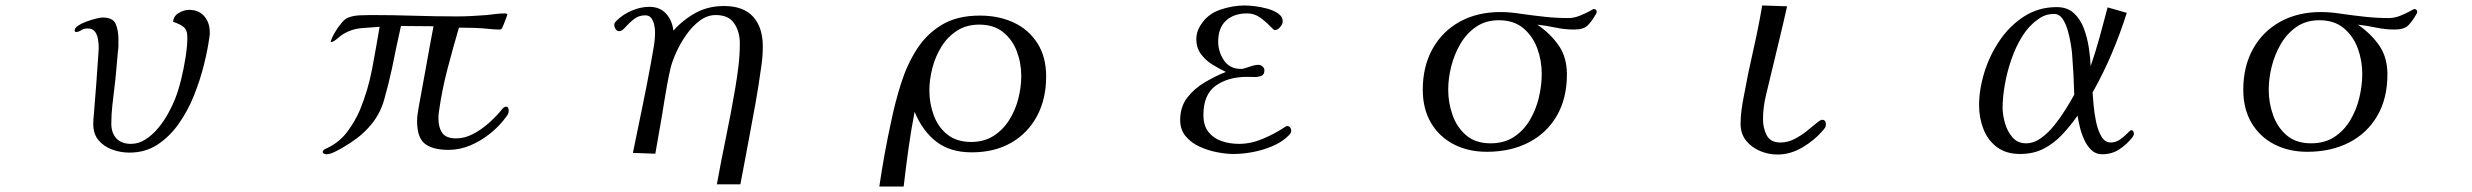

<svg xmlns="http://www.w3.org/2000/svg" viewBox="-20 -562 9040 702"><path d="M747 -444Q747 -440 747 -436.5Q747 -433 746 -429Q740 -383 726 -326.5Q712 -270 689.5 -213.5Q667 -157 633.5 -109.5Q600 -62 555.5 -33Q511 -4 453 -4Q421 -4 390.5 -15Q360 -26 340.5 -49Q321 -72 321 -109Q321 -117 321.5 -125.5Q322 -134 323 -142Q328 -199 332 -255.5Q336 -312 340 -369Q340 -374 340.5 -378Q341 -382 341 -386Q341 -400 338.5 -417Q336 -434 327.5 -446Q319 -458 300 -458Q287 -458 277 -451.5Q267 -445 258 -445Q253 -445 253 -451Q253 -460 266 -468.5Q279 -477 297 -483.5Q315 -490 331.5 -494Q348 -498 355 -498Q393 -498 403 -474.5Q413 -451 413 -419Q413 -408 413 -396Q413 -384 411 -373Q408 -342 405.5 -310.5Q403 -279 399 -247Q395 -213 391 -179Q387 -145 387 -110Q387 -76 405.5 -56Q424 -36 459 -36Q487 -36 512.5 -52.5Q538 -69 559 -94.5Q580 -120 595.5 -148.5Q611 -177 620 -200Q632 -230 642 -270.5Q652 -311 658.5 -352.5Q665 -394 665 -426Q665 -453 650.5 -464Q636 -475 613 -482Q614 -503 633.5 -514.5Q653 -526 671 -526Q707 -526 727 -502.5Q747 -479 747 -444Z M1840 -157Q1840 -150 1837 -144.5Q1834 -139 1830 -134Q1807 -102 1773 -74.5Q1739 -47 1700 -30.5Q1661 -14 1620 -14Q1563 -14 1534 -36Q1505 -58 1505 -119Q1505 -133 1507 -145.5Q1509 -158 1511 -171Q1525 -245 1538 -319Q1551 -393 1565 -466Q1535 -466 1505.5 -466.5Q1476 -467 1446 -467Q1437 -428 1429 -389Q1421 -350 1413 -311Q1401 -255 1384.5 -197Q1368 -139 1327 -95Q1308 -74 1285.5 -57Q1263 -40 1239 -26Q1228 -19 1207.5 -8.5Q1187 2 1174 2Q1170 2 1165 0Q1160 -2 1160 -7Q1160 -13 1169.5 -17.5Q1179 -22 1183 -24Q1224 -45 1251.5 -82.5Q1279 -120 1296 -160Q1326 -233 1340.5 -310Q1355 -387 1368 -464Q1334 -462 1300 -459Q1266 -456 1236 -438Q1227 -433 1213.5 -421Q1200 -409 1190 -408L1189 -409Q1192 -422 1203.5 -442Q1215 -462 1229.5 -479Q1244 -496 1257 -499Q1274 -505 1295.5 -506Q1317 -507 1336 -507Q1415 -507 1494 -504.5Q1573 -502 1652 -502Q1679 -502 1706 -503.5Q1733 -505 1760 -507Q1777 -509 1793.5 -511Q1810 -513 1826 -513Q1828 -513 1831.5 -512Q1835 -511 1835 -508Q1835 -507 1830.5 -495.5Q1826 -484 1821.5 -472.5Q1817 -461 1815 -458Q1812 -454 1807 -454Q1798 -454 1789 -454.5Q1780 -455 1771 -456Q1743 -459 1715 -460Q1687 -461 1658 -461Q1636 -386 1616 -309.5Q1596 -233 1585 -155Q1584 -149 1583.5 -142.5Q1583 -136 1583 -130Q1583 -96 1597 -76Q1611 -56 1648 -56Q1679 -56 1709.5 -72Q1740 -88 1766.5 -111.5Q1793 -135 1811 -157Q1812 -159 1815 -162Q1818 -166 1822 -169Q1826 -172 1830 -172Q1836 -172 1838 -167Q1840 -162 1840 -157Z M2769 -392Q2769 -356 2763.5 -319.5Q2758 -283 2753 -248Q2743 -185 2731 -123Q2719 -61 2708 1Q2703 29 2697.5 56.5Q2692 84 2687 112H2601Q2617 24 2635 -63Q2653 -150 2668 -238Q2675 -279 2680 -320.5Q2685 -362 2685 -404Q2685 -446 2664.5 -476.5Q2644 -507 2597 -507Q2566 -507 2538.5 -486.5Q2511 -466 2489 -434.5Q2467 -403 2452 -369.5Q2437 -336 2431 -310Q2424 -279 2418.5 -248.5Q2413 -218 2408 -187Q2401 -141 2392.5 -94Q2384 -47 2376 0L2294 -3Q2311 -86 2328 -168Q2345 -250 2360 -332Q2365 -361 2370 -389Q2375 -417 2375 -445Q2375 -457 2372 -471Q2369 -485 2361.5 -495.5Q2354 -506 2339 -506Q2315 -506 2297 -491.5Q2279 -477 2266.5 -462.5Q2254 -448 2244 -448Q2236 -448 2231 -455.5Q2226 -463 2226 -470Q2226 -476 2228 -479Q2230 -482 2234 -486Q2257 -509 2289.5 -523Q2322 -537 2354 -537Q2393 -537 2415.5 -512Q2438 -487 2442 -450Q2479 -491 2524.5 -515.5Q2570 -540 2627 -540Q2698 -540 2733.5 -501Q2769 -462 2769 -392Z M3714 -284Q3714 -332 3697.5 -375Q3681 -418 3647 -445Q3613 -472 3560 -472Q3514 -472 3479.5 -450Q3445 -428 3422.5 -392Q3400 -356 3389 -313.5Q3378 -271 3378 -231Q3378 -184 3394 -140.5Q3410 -97 3444 -70Q3478 -43 3531 -43Q3578 -43 3612.5 -65Q3647 -87 3669.5 -122.5Q3692 -158 3703 -200.5Q3714 -243 3714 -284ZM3805 -282Q3805 -200 3771.5 -137.5Q3738 -75 3677 -40Q3616 -5 3533 -5Q3454 -5 3403.5 -44Q3353 -83 3324 -153Q3311 -86 3301.5 -17.5Q3292 51 3284 120H3195Q3204 59 3215 -1.5Q3226 -62 3239 -121Q3253 -189 3274.5 -257Q3296 -325 3331.5 -381Q3367 -437 3423 -471Q3479 -505 3563 -505Q3632 -505 3686.5 -479.5Q3741 -454 3773 -404Q3805 -354 3805 -282Z M4701 -84Q4701 -78 4698 -74Q4695 -70 4690 -65Q4668 -43 4633 -28Q4598 -13 4560.5 -6Q4523 1 4491 1Q4463 1 4429.5 -5.5Q4396 -12 4365.5 -26Q4335 -40 4315 -64Q4295 -88 4295 -123Q4295 -171 4320.5 -204.5Q4346 -238 4385 -261Q4424 -284 4462 -299Q4437 -311 4412 -326.5Q4387 -342 4370.5 -365Q4354 -388 4354 -419Q4354 -433 4358 -445.5Q4362 -458 4369 -469Q4394 -510 4440 -526Q4486 -542 4531 -542Q4544 -542 4566.5 -539.5Q4589 -537 4613 -530.5Q4637 -524 4653.5 -512.5Q4670 -501 4670 -484Q4670 -474 4660.5 -463Q4651 -452 4641 -452Q4637 -452 4622.5 -467.5Q4608 -483 4587 -498Q4566 -513 4540 -513Q4491 -513 4462.5 -486.5Q4434 -460 4434 -410Q4434 -373 4455 -341.5Q4476 -310 4518 -310Q4526 -310 4547 -317.5Q4568 -325 4581 -325Q4589 -325 4596 -319Q4603 -313 4603 -305Q4603 -289 4591.5 -284.5Q4580 -280 4565 -280.5Q4550 -281 4539 -281Q4471 -281 4425.5 -249Q4380 -217 4380 -142Q4380 -103 4398 -80Q4416 -57 4445.5 -46.5Q4475 -36 4510 -36Q4553 -36 4596 -54Q4639 -72 4674 -95Q4677 -97 4680 -99Q4683 -101 4687 -101Q4694 -101 4697.5 -95.5Q4701 -90 4701 -84Z M5617 -292Q5617 -341 5600.5 -385.5Q5584 -430 5549.5 -459Q5515 -488 5460 -488Q5412 -488 5377 -464Q5342 -440 5319.5 -401.5Q5297 -363 5286 -319Q5275 -275 5275 -234Q5275 -186 5291 -141Q5307 -96 5341 -67Q5375 -38 5430 -38Q5480 -38 5515.5 -61.5Q5551 -85 5573.5 -123Q5596 -161 5606.5 -205.5Q5617 -250 5617 -292ZM5818 -518Q5818 -516 5816 -512Q5800 -484 5785 -469Q5770 -454 5735 -454Q5701 -454 5668 -461Q5635 -468 5601 -472Q5650 -438 5679.5 -395Q5709 -352 5709 -290Q5709 -202 5672 -138.5Q5635 -75 5569 -41Q5503 -7 5416 -7Q5348 -7 5295 -34.5Q5242 -62 5212 -113Q5182 -164 5182 -234Q5182 -319 5217.5 -383Q5253 -447 5317 -482.5Q5381 -518 5466 -518Q5486 -518 5506 -516Q5526 -514 5545 -511Q5587 -505 5629 -500.5Q5671 -496 5714 -496Q5735 -496 5756 -504.5Q5777 -513 5791.5 -521Q5806 -529 5806 -529Q5818 -529 5818 -518Z M6656 -108Q6656 -100 6652 -94Q6648 -88 6643 -83Q6614 -49 6570 -23Q6526 3 6479 3Q6446 3 6415 -10Q6384 -23 6364 -48Q6344 -73 6344 -109Q6344 -135 6347.5 -160.5Q6351 -186 6356 -211Q6371 -294 6390 -376.5Q6409 -459 6423 -542L6514 -539Q6501 -480 6486.5 -420.5Q6472 -361 6458 -302Q6448 -259 6437 -214.5Q6426 -170 6426 -125Q6426 -94 6439.5 -67.5Q6453 -41 6490 -41Q6516 -41 6540.5 -53.5Q6565 -66 6585.5 -82.5Q6606 -99 6621 -111.5Q6636 -124 6642 -124Q6650 -124 6653 -119Q6656 -114 6656 -108Z M7564 -216Q7563 -254 7561 -291.5Q7559 -329 7556 -366Q7555 -379 7551 -403Q7547 -427 7540 -451.5Q7533 -476 7521 -493.5Q7509 -511 7491 -511Q7473 -511 7458.5 -506Q7444 -501 7430 -490Q7398 -468 7374 -429.5Q7350 -391 7334 -344.5Q7318 -298 7310 -251.5Q7302 -205 7302 -168Q7302 -143 7310.5 -112.5Q7319 -82 7338 -60Q7357 -38 7388 -38Q7416 -38 7442.5 -57Q7469 -76 7492 -105Q7515 -134 7533.5 -164Q7552 -194 7564 -216ZM7782 -73Q7782 -67 7776 -59Q7755 -33 7728 -15.5Q7701 2 7666 2Q7643 2 7627 -13Q7611 -28 7600.5 -51Q7590 -74 7584.5 -97.5Q7579 -121 7576 -139Q7550 -102 7520 -70Q7490 -38 7452.5 -18.5Q7415 1 7366 1Q7315 1 7281.5 -24Q7248 -49 7232 -90Q7216 -131 7216 -177Q7216 -235 7235.5 -298Q7255 -361 7292 -415Q7329 -469 7381.5 -502.5Q7434 -536 7500 -536Q7539 -536 7563 -513.5Q7587 -491 7599.5 -457Q7612 -423 7617.5 -386Q7623 -349 7624 -320Q7642 -373 7657 -427Q7672 -481 7686 -535L7756 -515Q7732 -439 7701 -366Q7670 -293 7631 -224Q7632 -209 7634.5 -179.5Q7637 -150 7643.5 -118Q7650 -86 7663 -63.5Q7676 -41 7697 -41Q7716 -41 7731.5 -52Q7747 -63 7758 -74.5Q7769 -86 7772 -86Q7777 -86 7779.5 -82Q7782 -78 7782 -73Z M8617 -292Q8617 -341 8600.5 -385.5Q8584 -430 8549.5 -459Q8515 -488 8460 -488Q8412 -488 8377 -464Q8342 -440 8319.5 -401.5Q8297 -363 8286 -319Q8275 -275 8275 -234Q8275 -186 8291 -141Q8307 -96 8341 -67Q8375 -38 8430 -38Q8480 -38 8515.5 -61.5Q8551 -85 8573.5 -123Q8596 -161 8606.5 -205.5Q8617 -250 8617 -292ZM8818 -518Q8818 -516 8816 -512Q8800 -484 8785 -469Q8770 -454 8735 -454Q8701 -454 8668 -461Q8635 -468 8601 -472Q8650 -438 8679.5 -395Q8709 -352 8709 -290Q8709 -202 8672 -138.5Q8635 -75 8569 -41Q8503 -7 8416 -7Q8348 -7 8295 -34.5Q8242 -62 8212 -113Q8182 -164 8182 -234Q8182 -319 8217.5 -383Q8253 -447 8317 -482.5Q8381 -518 8466 -518Q8486 -518 8506 -516Q8526 -514 8545 -511Q8587 -505 8629 -500.5Q8671 -496 8714 -496Q8735 -496 8756 -504.5Q8777 -513 8791.5 -521Q8806 -529 8806 -529Q8818 -529 8818 -518Z"/></svg>

Font: Kaisei Opti
Style: Regular
Weight: 400
Designer: Font-Kai, 金井和夫
Foundry: KAZUO KANAI
Version: Version 5.003